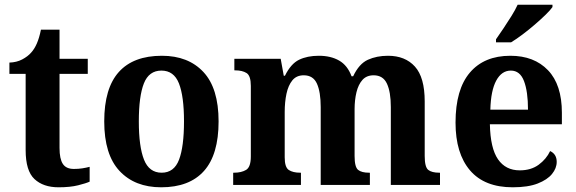

<svg xmlns="http://www.w3.org/2000/svg" viewBox="-20 -786 2447 816"><path d="M229 10Q164 10 126.5 -25Q89 -60 89 -148V-472H20V-520Q51 -521 74.5 -533.5Q98 -546 112 -562Q126 -577 136.5 -601Q147 -625 154 -660H233V-536H353V-472H233V-157Q233 -111 247 -89.5Q261 -68 294 -68Q313 -68 329.5 -70.5Q346 -73 361 -77V-14Q346 -7 312 1.5Q278 10 229 10Z M665 10Q553 10 488 -59.5Q423 -129 423 -270Q423 -411 485 -480Q547 -549 668 -549Q780 -549 844.5 -480Q909 -411 909 -270Q909 -129 847 -59.5Q785 10 665 10ZM667 -52Q720 -52 741 -107.5Q762 -163 762 -270Q762 -377 740.5 -431.5Q719 -486 666 -486Q613 -486 591.5 -431.5Q570 -377 570 -270Q570 -163 592 -107.5Q614 -52 667 -52Z M971 0V-52H975Q1006 -52 1026 -64Q1046 -76 1046 -121V-421Q1046 -464 1028 -475.5Q1010 -487 979 -487H976V-536H1173L1186 -464H1191Q1216 -515 1251 -532Q1286 -549 1335 -549Q1386 -549 1421.5 -528.5Q1457 -508 1474 -462H1481Q1506 -515 1543.5 -532Q1581 -549 1629 -549Q1702 -549 1743.5 -503Q1785 -457 1785 -355V-123Q1785 -76 1800 -64Q1815 -52 1847 -52H1850V0H1641V-331Q1641 -395 1624.5 -430.5Q1608 -466 1568 -466Q1538 -466 1520.5 -446.5Q1503 -427 1495 -394Q1487 -361 1487 -322V-123Q1487 -76 1502 -64Q1517 -52 1548 -52H1552V0H1343V-331Q1343 -395 1327 -430.5Q1311 -466 1271 -466Q1240 -466 1222.5 -444.5Q1205 -423 1197.5 -387.5Q1190 -352 1190 -310V-117Q1190 -75 1207.5 -63.5Q1225 -52 1256 -52H1259V0Z M2159 10Q2039 10 1977.5 -62Q1916 -134 1916 -265Q1916 -406 1977 -477.5Q2038 -549 2149 -549Q2250 -549 2309 -487.5Q2368 -426 2368 -307V-258H2062Q2064 -156 2096.5 -109Q2129 -62 2189 -62Q2237 -62 2269.5 -86Q2302 -110 2318 -144Q2346 -131 2346 -98Q2346 -71 2326 -46.5Q2306 -22 2265 -6Q2224 10 2159 10ZM2224 -320Q2224 -397 2207 -441.5Q2190 -486 2151 -486Q2112 -486 2089 -443.5Q2066 -401 2064 -320ZM2088 -619Q2102 -639 2119.5 -665Q2137 -691 2153.5 -717.5Q2170 -744 2180 -766H2328V-756Q2319 -743 2299 -723.5Q2279 -704 2253.5 -682Q2228 -660 2201.5 -640Q2175 -620 2152 -606H2088Z"/></svg>

Font: Noto Serif Thai SemiCondensed
Style: Bold
Weight: 700
Width: 4
Designer: Monotype Design Team
Foundry: Monotype Imaging Inc.
Version: Version 2.002; ttfautohint (v1.8.4.7-5d5b)